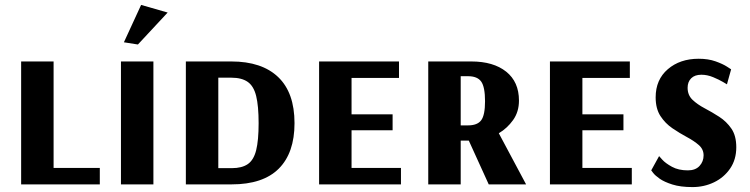

<svg xmlns="http://www.w3.org/2000/svg" viewBox="-20 -750 3049 781"><path d="M66 0V-500H198V-67H386V0Z M541 -569 484 -578 554 -730 662 -699ZM472 0V-500H604V0Z M736 0V-500H921Q1045 -500 1111.5 -436.5Q1178 -373 1178 -249Q1178 -128 1114 -64Q1050 0 922 0ZM868 -66H923Q964 -66 988 -82.5Q1012 -99 1022 -139Q1032 -179 1032 -249Q1032 -319 1022 -359.5Q1012 -400 987.5 -417Q963 -434 921 -434H868Z M1278 0V-500H1603V-433H1410V-285H1577V-220H1410V-67H1611V0Z M1722 0V-500H1897Q1987 -500 2039 -458.5Q2091 -417 2091 -341Q2091 -295 2067 -261.5Q2043 -228 2009 -208L2120 0H1968L1887 -178H1854V0ZM1854 -240H1884Q1922 -240 1937.5 -261Q1953 -282 1953 -338Q1953 -396 1937.5 -418Q1922 -440 1884 -440H1854Z M2217 0V-500H2542V-433H2349V-285H2516V-220H2349V-67H2550V0Z M2797 11Q2748 11 2715 0.5Q2682 -10 2663.5 -23Q2645 -36 2637 -46.5Q2629 -57 2629 -57L2661 -115Q2661 -115 2674 -100.5Q2687 -86 2713.5 -71.5Q2740 -57 2778 -57Q2809 -57 2825.5 -75Q2842 -93 2842 -118Q2842 -143 2822.5 -160Q2803 -177 2774 -192.5Q2745 -208 2715.5 -228Q2686 -248 2666.5 -278Q2647 -308 2647 -354Q2647 -426 2696.5 -468.5Q2746 -511 2822 -511Q2861 -511 2890.5 -500.5Q2920 -490 2937 -479Q2954 -468 2954 -468L2937 -407Q2937 -407 2921 -416.5Q2905 -426 2881 -436Q2857 -446 2833 -446Q2806 -446 2791.5 -431.5Q2777 -417 2777 -393Q2777 -363 2797 -344Q2817 -325 2846.5 -309.5Q2876 -294 2905.5 -275Q2935 -256 2955 -227Q2975 -198 2975 -151Q2975 -101 2950 -64.5Q2925 -28 2884.5 -8.5Q2844 11 2797 11Z"/></svg>

Font: Arsenal SC
Style: Bold
Weight: 700
Designer: Andrij Shevchenko
Foundry: Stairsfor
Version: Version 2.001; ttfautohint (v1.8.4.7-5d5b)